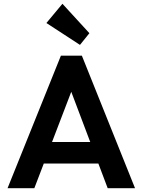

<svg xmlns="http://www.w3.org/2000/svg" viewBox="-20 -998 755 1018"><path d="M20 0 303 -703H414L696 0H551L333 -577H383L162 0ZM170 -131V-245H548V-131ZM404 -760 226 -876 311 -978 454 -822Z"/></svg>

Font: Outfit SemiBold
Style: Regular
Weight: 600
Designer: Rodrigo Fuenzalida
Foundry: fragTYPE
Version: Version 1.100;gftools[0.9.27]